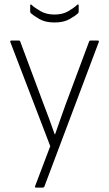

<svg xmlns="http://www.w3.org/2000/svg" viewBox="-20 -666 493 871"><path d="M143 185Q140 185 139 183Q138 181 139 179L208 -3L27 -475Q25 -482 31 -482H65Q71 -482 72 -477L178 -193Q191 -160 203.5 -125.5Q216 -91 228 -57H230Q242 -91 254 -125.5Q266 -160 278 -193L384 -477Q385 -482 391 -482H423Q431 -482 428 -475L181 181Q179 185 174 185ZM227 -564Q185 -564 158 -580Q131 -596 120 -606Q117 -609 117 -614V-641Q117 -644 119 -645.5Q121 -647 123 -644Q138 -630 164.5 -615Q191 -600 227 -600Q264 -600 289.5 -615Q315 -630 330 -644Q334 -647 335.5 -645.5Q337 -644 337 -641V-614Q337 -609 334 -606Q323 -595 296 -579.5Q269 -564 227 -564Z"/></svg>

Font: Sofia Sans Semi Condensed ExtraLight
Style: Regular
Weight: 250
Version: Version 4.100